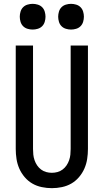

<svg xmlns="http://www.w3.org/2000/svg" viewBox="-20 -972 540 1000"><path d="M250 8Q224 8 197.5 2.5Q171 -3 148.5 -16Q126 -29 108.5 -49.5Q91 -70 80.5 -94Q70 -118 66 -144Q62 -170 62 -196V-735H152V-196Q152 -181 153.5 -166.5Q155 -152 160 -137.5Q165 -123 173.5 -110.5Q182 -98 194 -89Q206 -80 220.5 -76Q235 -72 250 -72Q265 -72 279.5 -76Q294 -80 306 -89Q318 -98 326.5 -110.5Q335 -123 340 -137.5Q345 -152 346.5 -166.5Q348 -181 348 -196V-735H438V-196Q438 -170 434 -144Q430 -118 419.5 -94Q409 -70 391.5 -49.5Q374 -29 351.5 -16Q329 -3 302.5 2.5Q276 8 250 8ZM350 -818Q337 -818 323.5 -822Q310 -826 300.5 -835.5Q291 -845 287 -858.5Q283 -872 283 -885Q283 -898 287 -911.5Q291 -925 300.5 -934.5Q310 -944 323.5 -948Q337 -952 350 -952Q363 -952 376.5 -948Q390 -944 399.5 -934.5Q409 -925 413 -911.5Q417 -898 417 -885Q417 -872 413 -858.5Q409 -845 399.5 -835.5Q390 -826 376.5 -822Q363 -818 350 -818ZM150 -818Q137 -818 123.5 -822Q110 -826 100.5 -835.5Q91 -845 87 -858.5Q83 -872 83 -885Q83 -898 87 -911.5Q91 -925 100.5 -934.5Q110 -944 123.5 -948Q137 -952 150 -952Q163 -952 176.5 -948Q190 -944 199.5 -934.5Q209 -925 213 -911.5Q217 -898 217 -885Q217 -872 213 -858.5Q209 -845 199.5 -835.5Q190 -826 176.5 -822Q163 -818 150 -818Z"/></svg>

Font: Iosevka Fixed Medium
Style: Regular
Weight: 500
Monospace: yes
Designer: Belleve Invis
Foundry: Belleve Invis
Version: Version 32.3.0